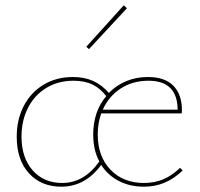

<svg xmlns="http://www.w3.org/2000/svg" viewBox="-20 -700 754 723"><path d="M315 -515 305 -524 446 -680 458 -669ZM668 -58Q634 -26 598.5 -11.5Q563 3 522 3Q469 3 427.5 -18.5Q386 -40 361 -79Q301 3 211 3Q135 3 89 -47.5Q43 -98 43 -185Q43 -250 69.5 -301Q96 -352 144 -381Q192 -410 255 -410Q298 -410 331 -395Q364 -380 390 -350Q418 -379 455.5 -394.5Q493 -410 537 -410Q601 -410 633 -377Q665 -344 665 -286Q665 -277 664 -273H361Q348 -234 348 -194Q348 -111 396 -61Q444 -11 522 -11Q561 -11 594 -24.5Q627 -38 658 -68ZM354 -92Q331 -135 331 -193Q331 -280 380 -338Q358 -367 328.5 -381.5Q299 -396 257 -396Q199 -396 154.5 -369Q110 -342 85.5 -294Q61 -246 61 -186Q61 -106 103 -58.5Q145 -11 214 -11Q297 -11 354 -92ZM367 -287H649Q648 -396 539 -396Q480 -396 435 -367Q390 -338 367 -287Z"/></svg>

Font: Ysabeau Infant Thin
Style: Regular
Weight: 200
Designer: Christian Thalmann (Catharsis Fonts)
Version: Version 0.003